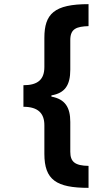

<svg xmlns="http://www.w3.org/2000/svg" viewBox="-20 -741 540 926"><path d="M407 165V59C341 58 319 39 319 -9V-153C319 -223 294 -263 228 -275V-281C293 -292 319 -330 319 -405V-548C319 -603 350 -613 407 -615V-721C241 -721 194 -674 194 -558V-418C194 -358 163 -330 93 -330V-226C164 -226 194 -194 194 -137V1C194 127 252 165 407 165Z"/></svg>

Font: Noto Sans Mono ExtraCondensed ExtraBold
Style: Regular
Weight: 800
Width: 2
Designer: Monotype Design Team
Foundry: Monotype Imaging Inc.
Version: Version 2.014